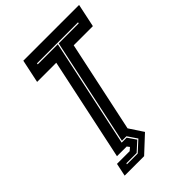

<svg xmlns="http://www.w3.org/2000/svg" viewBox="-250 -812 1098 1098"><g transform="rotate(-45 299.5 -263.0)"><path d="M93 174.5 109.5 96H212L230.5 80L219 65H140.5L273 -558.5H118L148 -700H599L569 -558.5H414L296 -5L352 80L250.5 174.5ZM148 138H235L298.5 80L259.5 22.5H223L361 -627H523L524.5 -634H192.5L191.5 -627H354L214.5 29H254.5L289.5 80L233 131.5H150Z"/></g></svg>

Font: Tourney Expanded ExtraBold
Style: Italic
Weight: 800
Width: 7
Italic angle: -12°
Designer: Tyler Finck
Foundry: Etcetera Type Co
Version: Version 1.010; ttfautohint (v1.8.3)